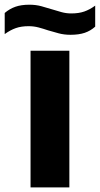

<svg xmlns="http://www.w3.org/2000/svg" viewBox="-60 -816 434 836"><path d="M73 0V-595H242V0ZM247 -664.5Q219.5 -664.5 195.8 -670.8Q172 -677 149 -684Q128.5 -691 107.8 -696.5Q87 -702 64.5 -702Q32.5 -702 8.5 -693.5Q-15.5 -685 -39.5 -667.5V-759.5Q-18.5 -777.5 6.8 -786.5Q32 -795.5 68 -795.5Q96 -795.5 119.8 -789Q143.5 -782.5 166 -775.5Q187 -769 207.8 -763.2Q228.5 -757.5 250.5 -757.5Q283 -757.5 306.8 -765.8Q330.5 -774 354.5 -791.5V-700Q334 -681.5 308.5 -673Q283 -664.5 247 -664.5Z"/></svg>

Font: Encode Sans SC SemiExpanded
Style: Bold
Weight: 700
Width: 6
Designer: Multiple Designers
Foundry: Impallari Type
Version: Version 3.002